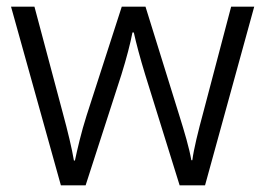

<svg xmlns="http://www.w3.org/2000/svg" viewBox="-20 -554 792 574"><path d="M414 -331 517 0H593L740 -534H671L588 -219C572 -160 559 -107 555 -75H552C546 -111 531 -161 516 -209L415 -534H344L239 -209C223 -159 211 -107 204 -74H201C195 -110 183 -160 167 -219L83 -534H13L162 0H236L343 -331C358 -379 370 -425 376 -457H380C387 -425 399 -380 414 -331Z"/></svg>

Font: Noto Sans Thaana Light
Style: Regular
Weight: 300
Designer: David Williams
Foundry: Google Inc.
Version: Version 3.001